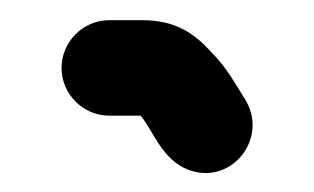

<svg xmlns="http://www.w3.org/2000/svg" viewBox="-20 -149 319 195"><path d="M194.4 -96.2C175.9 -116.8 156.5 -128.5 124 -128.5H91C64.4 -128.5 42.5 -106.6 42.5 -80C42.5 -53.4 64.4 -31.5 91 -31.5H122.8C136.4 -16 145.6 18.9 179.5 25.8C219.3 34 252.6 -11.3 228.3 -49.1C218.1 -65 211 -79.6 194.4 -96.2Z"/></svg>

Font: HoneyBee
Style: Blk
Weight: 700
Foundry: Cannot Into Space Fonts
Version: Version 0.89